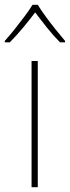

<svg xmlns="http://www.w3.org/2000/svg" viewBox="-42 -783 292 803"><path d="M116 0H90V-528H116ZM116 -763Q128 -743 148 -715.5Q168 -688 190 -660.5Q212 -633 230 -612V-606H209Q181 -634 153.5 -668.5Q126 -703 105 -731Q84 -703 55.5 -668.5Q27 -634 -1 -606H-22V-612Q-3 -633 19 -660.5Q41 -688 61.5 -715.5Q82 -743 94 -763Z"/></svg>

Font: Noto Sans Khmer UI Thin
Style: Regular
Weight: 100
Designer: Danh Hong and the Monotype Design Team
Foundry: Monotype Imaging Inc.
Version: Version 2.002; ttfautohint (v1.8.4.7-5d5b)